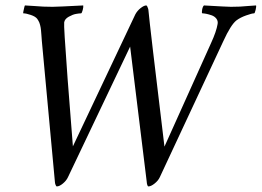

<svg xmlns="http://www.w3.org/2000/svg" viewBox="-20 -666 938 688"><path d="M168 -641.6Q185.5 -641.6 278.3 -646.5Q279.3 -641.6 276.4 -630.1Q273.4 -618.7 270.5 -618.2Q264.2 -618.2 252.7 -616.2Q241.2 -614.3 226.6 -606.2Q211.9 -598.1 210 -585.9Q209 -579.1 211.9 -532.2Q217.8 -432.6 241.2 -141.6L464.8 -614.3Q471.7 -627.4 483.9 -637Q496.1 -646.5 503.9 -646.5Q507.3 -646.5 510.7 -635.3Q510.7 -634.8 511.2 -633.3L511.7 -630.9Q516.1 -580.1 569.3 -140.6L736.3 -511.7Q755.4 -553.2 759.8 -580.1Q761.7 -590.8 755.4 -599.1Q749 -607.4 738.5 -611.1Q728 -614.7 719.2 -616.5Q710.4 -618.2 705.1 -618.2Q702.1 -619.6 704.3 -631.3Q706.5 -643.1 710.9 -646.5Q793.9 -641.6 807.6 -641.6Q826.2 -641.6 839.6 -642.3Q853 -643.1 868.7 -644.5Q884.3 -646 897.5 -646.5Q898.9 -643.1 896 -630.6Q893.1 -618.2 890.6 -618.2Q882.8 -618.2 862.1 -610.8Q841.3 -603.5 827.1 -592.8Q807.1 -577.1 780.3 -518.6L552.7 -31.2Q546.9 -18.6 533.9 -8.3Q521 2 511.7 2Q509.3 2 507.6 -3.9Q505.9 -9.8 505.9 -13.7Q497.6 -84.5 446.3 -499L223.6 -31.2Q217.8 -18.6 205.3 -8.3Q192.9 2 183.6 2Q181.2 2 179 -3.9Q176.8 -9.8 176.8 -13.7L129.9 -519.5Q129.4 -523.9 128.9 -533.2Q128.4 -542.5 127.9 -546.1Q127.4 -549.8 127 -556.9Q126.5 -564 125.7 -567.1Q125 -570.3 123.8 -575.9Q122.6 -581.5 121.1 -584.7Q119.6 -587.9 117.7 -591.6Q115.7 -595.2 113.3 -598.6Q106.9 -606.9 90.3 -612.5Q73.7 -618.2 63.5 -618.2Q62.5 -618.2 63.7 -624.8Q64.9 -631.3 66.7 -638.4Q68.4 -645.5 69.3 -646.5Q84 -646 102.1 -644.5Q120.1 -643.1 134.8 -642.3Q149.4 -641.6 168 -641.6Z"/></svg>

Font: Crimson
Style: Italic
Weight: 400
Italic angle: -11°
Version: Version 0.8